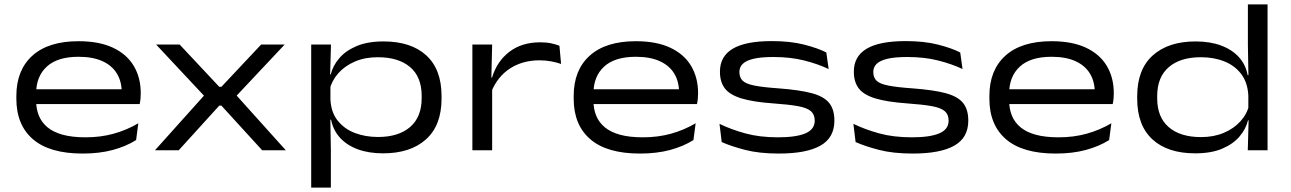

<svg xmlns="http://www.w3.org/2000/svg" viewBox="-20 -680 5842 869"><path d="M354 15Q204.5 15 129.2 -49.8Q54 -114.5 54 -233.5V-245.5Q54 -362.5 126.5 -428Q199 -493.5 335.5 -493.5Q428.5 -493.5 491 -464.2Q553.5 -435 585.2 -382Q617 -329 617 -258.5V-255.5Q617 -244 615.8 -231.5Q614.5 -219 612 -209H528.5Q530 -220.5 530.5 -234.5Q531 -248.5 531 -261.5Q531 -311 509 -347.2Q487 -383.5 443.5 -403.2Q400 -423 335.5 -423Q240 -423 191.8 -378.5Q143.5 -334 143.5 -257V-249.5V-240V-224Q143.5 -187.5 155.8 -157Q168 -126.5 194.5 -104.2Q221 -82 263.8 -70.2Q306.5 -58.5 367.5 -58.5Q435.5 -58.5 494.2 -74.8Q553 -91 606 -122L596 -46Q549.5 -17 489.5 -1Q429.5 15 354 15ZM95 -209V-276H594.5V-209Z M681.5 0 912.5 -257.5V-237L686.5 -478.5H793L972.5 -287H982L1162 -478.5H1268.5L1042 -237.5V-257.5L1273.5 0H1166.5L982 -202H972.5L789 0Z M1714 14Q1649 14 1599.5 -4.2Q1550 -22.5 1519 -56.5Q1488 -90.5 1478.5 -138H1448.5L1475.5 -230Q1478.5 -171 1508.8 -133.5Q1539 -96 1586.5 -78Q1634 -60 1691 -60Q1783.5 -60 1836 -105Q1888.5 -150 1888.5 -236V-246Q1888.5 -332 1836 -376.5Q1783.5 -421 1689.5 -421Q1632 -421 1586.5 -401.5Q1541 -382 1511.2 -348.5Q1481.5 -315 1471.5 -273L1448 -343H1477Q1486.5 -382.5 1515.5 -416.5Q1544.5 -450.5 1594.2 -471.5Q1644 -492.5 1715.5 -492.5Q1840.5 -492.5 1909.5 -429.2Q1978.5 -366 1978.5 -245V-234Q1978.5 -112.5 1908 -49.2Q1837.5 14 1714 14ZM1388.5 169V-478.5H1478L1474 -333.5L1475.5 -298V-173L1475 -146.5L1477.5 -1V169Z M2203.5 -264 2186 -327.5 2207 -329Q2229.5 -403 2285.8 -445.8Q2342 -488.5 2425 -488.5Q2454 -488.5 2475.2 -483.8Q2496.5 -479 2512 -473L2519.5 -390.5Q2500 -397.5 2475 -402.2Q2450 -407 2421.5 -407Q2346 -407 2289 -370.5Q2232 -334 2203.5 -264ZM2118 0V-478.5H2207.5L2203.5 -311.5L2207.5 -307.5V0Z M2876.5 15Q2727 15 2651.8 -49.8Q2576.5 -114.5 2576.5 -233.5V-245.5Q2576.5 -362.5 2649 -428Q2721.5 -493.5 2858 -493.5Q2951 -493.5 3013.5 -464.2Q3076 -435 3107.8 -382Q3139.5 -329 3139.5 -258.5V-255.5Q3139.5 -244 3138.2 -231.5Q3137 -219 3134.5 -209H3051Q3052.5 -220.5 3053 -234.5Q3053.5 -248.5 3053.5 -261.5Q3053.5 -311 3031.5 -347.2Q3009.5 -383.5 2966 -403.2Q2922.5 -423 2858 -423Q2762.5 -423 2714.2 -378.5Q2666 -334 2666 -257V-249.5V-240V-224Q2666 -187.5 2678.2 -157Q2690.5 -126.5 2717 -104.2Q2743.5 -82 2786.2 -70.2Q2829 -58.5 2890 -58.5Q2958 -58.5 3016.8 -74.8Q3075.5 -91 3128.5 -122L3118.5 -46Q3072 -17 3012 -1Q2952 15 2876.5 15ZM2617.5 -209V-276H3117V-209Z M3505 15Q3416.5 15 3352.8 -1.5Q3289 -18 3246.5 -37L3236.5 -119.5Q3287.5 -94.5 3352.5 -76.5Q3417.5 -58.5 3501 -58.5Q3583.5 -58.5 3625.5 -76.5Q3667.5 -94.5 3667.5 -134Q3667.5 -161.5 3650.2 -176.8Q3633 -192 3592 -199.5Q3551 -207 3480 -212Q3388 -218.5 3335.2 -234.8Q3282.5 -251 3260.5 -280.2Q3238.5 -309.5 3238.5 -355V-356Q3238.5 -425 3296.5 -459.5Q3354.5 -494 3473 -494Q3557 -494 3619 -478.2Q3681 -462.5 3720 -442.5L3730.5 -367.5Q3683.5 -390 3621 -406Q3558.5 -422 3480 -422Q3423.5 -422 3389.8 -413.8Q3356 -405.5 3341.2 -390.5Q3326.5 -375.5 3326.5 -354.5Q3326.5 -329.5 3341 -315Q3355.5 -300.5 3394.2 -292.8Q3433 -285 3505 -280Q3598.5 -273 3653.2 -258.5Q3708 -244 3732.2 -214.8Q3756.5 -185.5 3756.5 -134Q3756.5 -56.5 3693.2 -20.8Q3630 15 3505 15Z M4111 15Q4022.5 15 3958.8 -1.5Q3895 -18 3852.5 -37L3842.5 -119.5Q3893.5 -94.5 3958.5 -76.5Q4023.5 -58.5 4107 -58.5Q4189.5 -58.5 4231.5 -76.5Q4273.5 -94.5 4273.5 -134Q4273.5 -161.5 4256.2 -176.8Q4239 -192 4198 -199.5Q4157 -207 4086 -212Q3994 -218.5 3941.2 -234.8Q3888.5 -251 3866.5 -280.2Q3844.5 -309.5 3844.5 -355V-356Q3844.5 -425 3902.5 -459.5Q3960.5 -494 4079 -494Q4163 -494 4225 -478.2Q4287 -462.5 4326 -442.5L4336.5 -367.5Q4289.5 -390 4227 -406Q4164.5 -422 4086 -422Q4029.5 -422 3995.8 -413.8Q3962 -405.5 3947.2 -390.5Q3932.5 -375.5 3932.5 -354.5Q3932.5 -329.5 3947 -315Q3961.5 -300.5 4000.2 -292.8Q4039 -285 4111 -280Q4204.5 -273 4259.2 -258.5Q4314 -244 4338.2 -214.8Q4362.5 -185.5 4362.5 -134Q4362.5 -56.5 4299.2 -20.8Q4236 15 4111 15Z M4758 15Q4608.5 15 4533.2 -49.8Q4458 -114.5 4458 -233.5V-245.5Q4458 -362.5 4530.5 -428Q4603 -493.5 4739.5 -493.5Q4832.5 -493.5 4895 -464.2Q4957.5 -435 4989.2 -382Q5021 -329 5021 -258.5V-255.5Q5021 -244 5019.8 -231.5Q5018.5 -219 5016 -209H4932.5Q4934 -220.5 4934.5 -234.5Q4935 -248.5 4935 -261.5Q4935 -311 4913 -347.2Q4891 -383.5 4847.5 -403.2Q4804 -423 4739.5 -423Q4644 -423 4595.8 -378.5Q4547.5 -334 4547.5 -257V-249.5V-240V-224Q4547.5 -187.5 4559.8 -157Q4572 -126.5 4598.5 -104.2Q4625 -82 4667.8 -70.2Q4710.5 -58.5 4771.5 -58.5Q4839.5 -58.5 4898.2 -74.8Q4957 -91 5010 -122L5000 -46Q4953.5 -17 4893.5 -1Q4833.5 15 4758 15ZM4499 -209V-276H4998.5V-209Z M5389.5 14Q5265 14 5196 -49.2Q5127 -112.5 5127 -233.5V-244.5Q5127 -366 5197.5 -429.2Q5268 -492.5 5391.5 -492.5Q5456.5 -492.5 5506 -474.2Q5555.5 -456 5586.8 -422Q5618 -388 5627 -340H5657.5L5630 -247.5Q5627 -306.5 5597.8 -345Q5568.5 -383.5 5521.2 -402.2Q5474 -421 5415.5 -421Q5322 -421 5269.8 -376Q5217.5 -331 5217.5 -245V-235Q5217.5 -149.5 5269.8 -104.5Q5322 -59.5 5416 -59.5Q5473.5 -59.5 5519 -78.8Q5564.5 -98 5594.5 -131.2Q5624.5 -164.5 5634 -206L5657 -135.5H5628.5Q5619 -96 5590 -62Q5561 -28 5511.5 -7Q5462 14 5389.5 14ZM5627.5 0 5631.5 -145 5630 -172.5V-311L5630.5 -332L5628 -478V-660H5717V0Z"/></svg>

Font: Anek Gujarati Expanded
Style: Regular
Weight: 400
Width: 7
Designer: Mrunmayee Ghaisas (Gujarati), Yesha Goshar (Latin)
Foundry: Ek Type
Version: Version 1.003